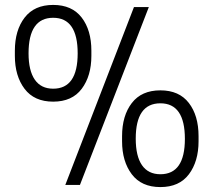

<svg xmlns="http://www.w3.org/2000/svg" viewBox="-20 -759 876 788"><path d="M41 -529.8V-550.8Q41 -634.8 81.1 -686.8Q121.1 -738.8 198.2 -738.8Q275.4 -738.8 315.2 -687Q355 -635.3 355 -550.8V-529.8Q355 -447.3 315.4 -394.5Q275.9 -341.8 198.2 -341.8Q120.6 -341.8 80.8 -394.5Q41 -447.3 41 -529.8ZM308.1 0H248L529.8 -730H590.8ZM198.2 -395Q298.8 -395 298.8 -540Q298.8 -686 198.2 -686Q97.2 -686 97.2 -540Q97.2 -469.2 122.8 -432.1Q148.4 -395 198.2 -395ZM481 -179.2V-200.2Q481 -284.2 521 -336.2Q561 -388.2 638.2 -388.2Q715.3 -388.2 755.1 -336.4Q794.9 -284.7 794.9 -200.2V-179.2Q794.9 -96.7 755.4 -43.9Q715.8 8.8 638.2 8.8Q560.5 8.8 520.8 -43.9Q481 -96.7 481 -179.2ZM638.2 -43.9Q738.8 -43.9 738.8 -189Q738.8 -335 638.2 -335Q537.1 -335 537.1 -189.9Q537.1 -118.2 562.7 -81.1Q588.4 -43.9 638.2 -43.9Z"/></svg>

Font: Sora Light
Style: Regular
Weight: 300
Designer: Jonathan Barnbrook, Julián Moncada
Foundry: Barnbrook Fonts
Version: Version 2.000